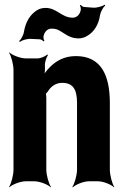

<svg xmlns="http://www.w3.org/2000/svg" viewBox="-20 -779 544 825"><path d="M247 -423C292 -423 311 -397 311 -337V-50C311 -26 300 11 291 24L293 26C305 14 339 0 362 0H401C424 0 458 14 470 26L471 24C462 11 452 -26 452 -50V-336C452 -460 412 -538 306 -538C256 -538 219 -517 191 -487C181 -477 168 -460 164 -450L168 -448C172 -459 174 -478 173 -493V-498C172 -511 180 -534 186 -542L183 -545C176 -537 154 -528 141 -528H91C68 -528 32 -542 20 -554L19 -552C28 -539 38 -502 38 -478V-50C38 -26 28 11 19 24L20 26C32 14 67 0 90 0H128C151 0 186 14 198 26L199 24C190 11 179 -26 179 -50V-359C179 -362 178 -378 176 -379L174 -375C176 -374 183 -383 185 -385C198 -407 219 -423 247 -423ZM176 -745C163 -745 150 -742 139 -735C111 -718 90 -686 83 -643C81 -628 70 -609 62 -602L65 -599C74 -606 97 -613 112 -612L152 -610C158 -609 165 -604 167 -601L171 -603C168 -607 166 -617 167 -623C171 -643 184 -656 202 -656C213 -656 222 -654 231 -650C258 -636 278 -614 317 -614C331 -614 344 -618 355 -625C383 -641 404 -672 410 -715C413 -730 424 -749 432 -755L430 -759C421 -752 396 -745 381 -746L342 -749C336 -749 329 -755 327 -758L323 -756C326 -752 328 -742 327 -736C323 -716 310 -703 292 -703C245 -703 224 -745 176 -745Z"/></svg>

Font: Asimov
Style: EdgeExtreme
Weight: 500
Designer: Google
Version: Version 2.000980: 2014